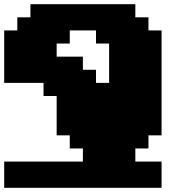

<svg xmlns="http://www.w3.org/2000/svg" viewBox="-20 -895 915 915"><path d="M0 0H750V-125H625V-187.5H687.5V-250H750V-750H687.5V-812.5H625V-875H125V-812.5H62.5V-750H0V-500H187.5V-437.5H250V-250H312.5V-187.5H375V-125H0ZM500 -500H437.5V-562.5H375V-625H250V-687.5H312.5V-750H437.5V-687.5H500Z"/></svg>

Font: Faithful 32x
Style: Bold
Weight: 400
Foundry: Faithful Resource Pack
Version: Version 1.0; January 27, 2023